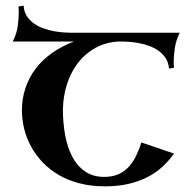

<svg xmlns="http://www.w3.org/2000/svg" viewBox="-20 -640 671 675"><path d="M24.9 -494.1Q38.6 -521 42.2 -547.6Q45.9 -574.2 45.9 -594.2Q45.9 -599.6 45.7 -603.8Q45.4 -607.9 45.4 -610.8Q44.9 -614.3 44.9 -617.2L63 -620.1Q64.5 -598.1 75 -582.5Q85.4 -566.9 100.8 -556.4Q116.2 -545.9 134.8 -539.6Q153.3 -533.2 171.4 -530Q189.5 -526.9 204.8 -525.9Q220.2 -524.9 230 -524.9H611.8Q598.6 -497.6 594.7 -471.2Q590.8 -444.8 590.8 -424.8Q590.8 -419.4 590.8 -415.3Q590.8 -411.1 591.3 -408.2Q591.3 -404.8 591.8 -401.9L574.2 -398.9Q572.3 -420.9 561.8 -436.5Q551.3 -452.1 535.9 -462.6Q520.5 -473.1 502 -479.5Q483.4 -485.8 465.6 -489Q447.8 -492.2 432.1 -493.2Q416.5 -494.1 407.2 -494.1H397.9Q351.6 -491.7 315.2 -471.4Q278.8 -451.2 253.7 -418.2Q228.5 -385.3 215.1 -342.8Q201.7 -300.3 201.2 -253.9Q201.2 -207.5 209 -164.8Q216.8 -122.1 233.9 -89.4Q251 -56.6 278.8 -37.4Q306.6 -18.1 346.2 -18.1Q375 -18.1 396 -27.3Q417 -36.6 432.1 -53Q447.3 -69.3 458 -91.3Q468.8 -113.3 477.1 -139.2L591.8 -100.1Q574.2 -75.2 551.5 -54.2Q528.8 -33.2 499.3 -17.8Q469.7 -2.4 432.6 6.3Q395.5 15.1 349.1 15.1Q299.8 15.1 259 4.4Q218.3 -6.3 185.8 -25.4Q153.3 -44.4 129.2 -70.1Q105 -95.7 88.9 -125.5Q72.8 -155.3 64.9 -187.5Q57.1 -219.7 57.1 -252Q57.1 -293 69.3 -329.8Q81.5 -366.7 104.7 -397.7Q127.9 -428.7 162.1 -453.1Q196.3 -477.5 240.2 -494.1Z"/></svg>

Font: Uncial Antiqua
Style: Regular
Weight: 400
Version: Version 1.000